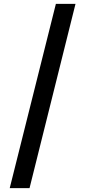

<svg xmlns="http://www.w3.org/2000/svg" viewBox="-20 -801 443 998"><path d="M372.5 -781 133.5 177H30.5L270.5 -781Z"/></svg>

Font: Merriweather 36pt Black
Style: Regular
Weight: 900
Version: Version 2.100